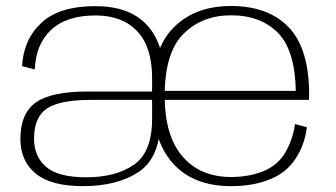

<svg xmlns="http://www.w3.org/2000/svg" viewBox="-20 -616 1121 640"><path d="M527 -203V-357.5Q527 -472 468.8 -533.8Q410.5 -595.5 298 -595.5Q177.5 -595.5 118 -540Q58.5 -484.5 53.5 -395.5L96 -384.5Q99 -468 150.2 -516.2Q201.5 -564.5 298.5 -564.5Q387.5 -564.5 437.2 -512Q487 -459.5 487 -356V-205.5L492 -194ZM256.5 4.5Q371 4.5 442 -42.8Q513 -90 514.5 -210.5L487 -220Q487 -109 426.5 -67Q366 -25 267.5 -25Q174.5 -25 134 -59.5Q93.5 -94 93.5 -153.5Q93.5 -225.5 136.2 -254.2Q179 -283 284 -283Q367 -283 491 -283V-311Q365 -311 273 -311Q150 -311 99 -274.2Q48 -237.5 48 -153Q48 -79 99.2 -37.2Q150.5 4.5 256.5 4.5ZM750.5 4.5V-26Q647 -26 588.5 -94.5Q529 -162.5 529 -297.5Q529 -440.5 591.5 -503Q653.5 -565 750.5 -565Q850 -565 908 -505Q963.5 -446.5 966 -313H522V-283H1010Q1010.5 -292 1010.5 -300.5Q1010.5 -453 943 -524.5Q875 -596 750 -596Q629.5 -596 558.5 -524Q486.5 -452 486.5 -298Q486.5 -151.5 555 -73Q623.5 4.5 750.5 4.5ZM750.5 -26V4.5Q823 4.5 878 -17.5Q933.5 -39 964.5 -86Q995.5 -132.5 1003 -192L963.5 -202.5Q956 -151 931 -107.5Q905.5 -64.5 857 -45Q809 -26 750.5 -26Z"/></svg>

Font: Anybody SemiExpanded ExtraLight
Style: Regular
Weight: 250
Width: 6
Version: Version 1.113;gftools[0.9.25]